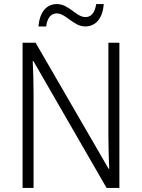

<svg xmlns="http://www.w3.org/2000/svg" viewBox="-20 -1017 698 944"><path d="M169 -887H207C213 -933 233 -951 259 -951C305 -951 341 -887 399 -887C450 -887 485 -926 490 -997H453C446 -952 427 -933 400 -933C355 -933 319 -997 260 -997C207 -997 175 -956 169 -887ZM567 -93V-807H513V-344C513 -296 515 -232 517 -187H514L155 -807H91V-93H145V-559C145 -617 143 -668 141 -717H144L504 -93Z"/></svg>

Font: Noto Sans Kannada UI SemiCondensed Light
Style: Regular
Weight: 300
Width: 4
Designer: Jelle Bosma - Monotype Design Team
Foundry: Monotype Imaging Inc.
Version: Version 2.005